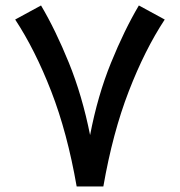

<svg xmlns="http://www.w3.org/2000/svg" viewBox="-20 -672 648 692"><path d="M256.3 0Q222.7 -193.4 164.6 -343Q106.4 -492.7 34.7 -601.6L127.9 -652.3Q180.2 -564 228.3 -445.6Q276.4 -327.1 304.7 -185.1Q332 -327.6 380.1 -445.8Q428.2 -564 480.5 -652.3L573.7 -601.6Q502 -492.7 444.1 -343Q386.2 -193.4 352.5 0Z"/></svg>

Font: Vazir Medium WOL-UI
Style: Medium-WOL-UI
Weight: 500
Designer: Saber Rastikerdar
Foundry: Saber Rastikerdar
Version: Version 30.1.0